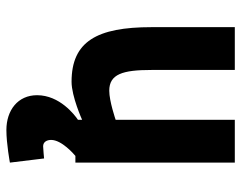

<svg xmlns="http://www.w3.org/2000/svg" viewBox="-97 -442 755 601"><g transform="rotate(90 280.5 -141.5)"><path d="M476 98C476 98 445 101 438 101C424 101 418 89 418 76C418 43 462 5 468 0H489V-499H355V-126C355 -126 297 -106 264 -106C212 -106 199 -148 199 -238V-499H65V-238C65 -67 110 12 236 12C282 12 355 -21 355 -21V-8C340 2 278 49 278 120C278 180 325 216 387 216C430 216 489 205 489 205Z"/></g></svg>

Font: TitilliumMaps29L
Style: 999 wt
Weight: 900
Designer: Campivisivi
Foundry: Accademia di Belle Arti di Urbino and students of MA course of Visual design